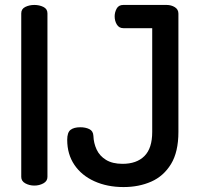

<svg xmlns="http://www.w3.org/2000/svg" viewBox="-20 -751 804 777"><path d="M119 0Q99 0 82.5 -9Q66 -18 66 -35V-697Q66 -715 82.5 -723Q99 -731 119 -731Q139 -731 155.5 -723Q172 -715 172 -697V-35Q172 -18 155.5 -9Q139 0 119 0ZM480 6Q414 6 362 -17.5Q310 -41 281 -84Q252 -127 252 -185Q252 -215 265.5 -225.5Q279 -236 305 -236Q326 -236 341.5 -228.5Q357 -221 358 -201Q359 -172 371 -146Q383 -120 409 -104Q435 -88 476 -88Q533 -88 564.5 -119.5Q596 -151 596 -217V-637H479Q462 -637 453 -651.5Q444 -666 444 -685Q444 -701 452 -716Q460 -731 479 -731H654Q673 -731 687.5 -722Q702 -713 702 -696V-217Q702 -136 672 -87Q642 -38 592 -16Q542 6 480 6Z"/></svg>

Font: Dosis ExtraLight SemiBold
Style: Regular
Weight: 600
Version: Version 3.001; ttfautohint (v1.8.2)